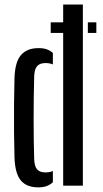

<svg xmlns="http://www.w3.org/2000/svg" viewBox="-20 -820 454 848"><path d="M259 0V-674.5H204V-721.5H259V-800H346V0ZM368 -721.5H405.5V-674.5H368ZM44 -124Q42.5 -174.5 42 -235.5Q41.5 -296.5 42 -358.8Q42.5 -421 44 -476.5Q46.5 -547 73 -577.2Q99.5 -607.5 150 -607.5Q172 -607.5 187 -602Q202 -596.5 213.5 -586V-535.5Q199 -541.5 181.5 -541.5Q155.5 -541.5 143.8 -527.8Q132 -514 131 -483Q128.5 -389.5 128.5 -294Q128.5 -198.5 131 -117Q132 -86.5 143.5 -72.5Q155 -58.5 181 -58.5Q198.5 -58.5 213.5 -64.5V-15Q201.5 -4 186.2 1.8Q171 7.5 149 7.5Q97.5 7.5 72 -23Q46.5 -53.5 44 -124Z"/></svg>

Font: Big Shoulders Stencil Display SemiBold
Style: Regular
Weight: 600
Designer: Patric King
Foundry: XO Type Co
Version: Version 1.000